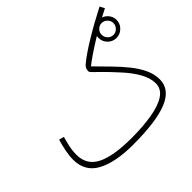

<svg xmlns="http://www.w3.org/2000/svg" viewBox="-166 -922 1155 1155"><g transform="rotate(-45 411.5 -344.5)"><path d="M363 21Q212 21 127.5 -24.5Q43 -70 43 -171Q43 -205 51 -244Q59 -283 69 -316L101 -307Q93 -280 85.5 -246Q78 -212 78 -178Q78 -90 154.5 -52Q231 -14 383 -14Q483 -14 559 -27Q635 -40 677.5 -68.5Q720 -97 720 -144Q720 -189 692.5 -238Q665 -287 620 -336Q570 -391 540.5 -420Q511 -449 497.5 -462Q484 -475 484 -481Q484 -496 488.5 -505.5Q493 -515 501 -522Q547 -561 628.5 -610.5Q710 -660 807 -710L823 -680Q726 -631 645 -580.5Q564 -530 516 -492Q559 -448 601.5 -405Q644 -362 678.5 -319Q713 -276 733.5 -232.5Q754 -189 754 -144Q754 -59 657.5 -19Q561 21 363 21ZM746 -504Q714 -504 691.5 -526.5Q669 -549 669 -581Q669 -612 691.5 -634.5Q714 -657 746 -657Q778 -657 800.5 -634.5Q823 -612 823 -581Q823 -549 800 -526.5Q777 -504 746 -504ZM746 -530Q766 -530 781 -545Q796 -560 796 -581Q796 -601 781 -616Q766 -631 746 -631Q725 -631 710.5 -616Q696 -601 696 -581Q696 -560 710.5 -545Q725 -530 746 -530Z"/></g></svg>

Font: Noto Sans Arabic SemCond ExtLt
Style: Regular
Weight: 200
Width: 4
Designer: Monotype Design Team, Nadine Chahine, Nizar Qandah and Khaled Hosny
Foundry: Monotype Imaging Inc.
Version: Version 2.012; ttfautohint (v1.8.4.7-5d5b)